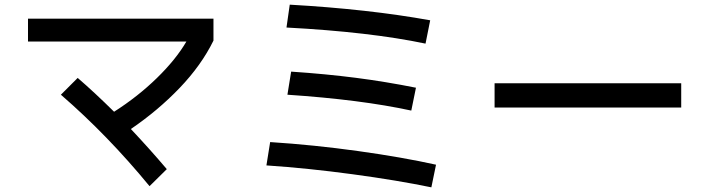

<svg xmlns="http://www.w3.org/2000/svg" viewBox="-20 -789 3040 823"><path d="M100 -709H895V-615Q843 -509 750 -412Q657 -315 541 -236Q622 -150 695 -64L621 9Q442 -209 241 -383L313 -455Q384 -394 469 -310Q571 -375 652.5 -454.5Q734 -534 779 -611H100Z M1222 -769Q1558 -750 1824 -702L1804 -602Q1566 -652 1208 -671ZM1228 -482Q1377 -472 1505 -455.5Q1633 -439 1763 -413L1743 -315Q1526 -362 1212 -383ZM1138 -180Q1325 -168 1515 -141.5Q1705 -115 1849 -83L1829 14Q1684 -16 1492 -42Q1300 -68 1122 -80Z M2900 -328H2100V-432H2900Z"/></svg>

Font: IBM Plex Sans JP Medm
Style: Regular
Weight: 500
Designer: Mike Abbink; Paul van der Laan; Pieter van Rosmalen; Wujin Sim; Yejin Wi; Jinhee Kim; Boomi Park; Yona Kim; Kichan Ma
Foundry: Sandoll Inc.
Version: Version 1.002